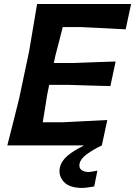

<svg xmlns="http://www.w3.org/2000/svg" viewBox="-20 -733 681 968"><path d="M17 0Q32 -59.5 45.8 -113.5Q59.5 -167.5 76 -234L126.5 -472.5Q138.5 -543.5 147.8 -598.8Q157 -654 167 -713H641L613.5 -585Q565.5 -587.5 512.2 -590.5Q459 -593.5 387 -596.5H296.5Q288 -563.5 279 -528.5Q270 -493.5 259.5 -453.5L251.5 -415.5H353.5Q420 -418 469 -419.8Q518 -421.5 563 -423L536.5 -299Q490 -300 442 -301.5Q394 -303 329.5 -305H228L218 -256Q212 -218 206.5 -183.5Q201 -149 195.5 -116.5H296.5Q358 -119.5 413.8 -122.5Q469.5 -125.5 521 -128L493.5 0ZM396 214.5Q329.5 214.5 301.8 183.8Q274 153 281.5 113.5Q289 79 319.8 52.8Q350.5 26.5 401 2L406 -23.5L473.5 -31L493.5 0Q450 21 418 44.2Q386 67.5 381 92.5Q377.5 113 389.8 123Q402 133 426 134.5Q436 133 447.2 131.5Q458.5 130 471 127.5L455 207Q436 210.5 420.5 212.5Q405 214.5 396 214.5Z"/></svg>

Font: Commissioner Loud SemiBold
Style: Italic
Weight: 600
Italic angle: -12°
Designer: Kostas Bartsokas
Foundry: Kostas Bartsokas
Version: Version 1.000; ttfautohint (v1.8.3)